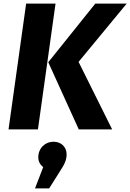

<svg xmlns="http://www.w3.org/2000/svg" viewBox="-20 -713 718 1058"><path d="M27 0H189L286 -693H124ZM414 0H598L413 -372L678 -693H505L246 -370ZM275 68C229 68 191 103 191 154C191 178 202 195 218 208L173 325H251L309 233C336 192 347 169 347 137C347 98 318 68 275 68Z"/></svg>

Font: Fira Sans
Style: Bold Italic
Weight: 700
Italic angle: -8°
Designer: bBox Type GmbH & Carrois Corporate GbR & Edenspiekermann AG
Foundry: bBox Type GmbH & Carrois Corporate GbR & Edenspiekermann AG
Version: Version 4.301;PS 004.301;hotconv 1.0.88;makeotf.lib2.5.64775